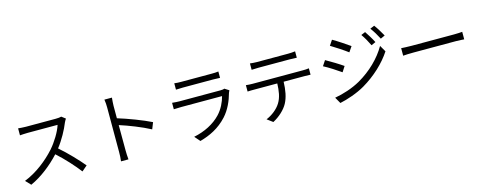

<svg xmlns="http://www.w3.org/2000/svg" viewBox="-31 -1581 6062 2415"><g transform="rotate(-15 3000.0 -373.0)"><path d="M800 -669 749 -708C733 -703 707 -700 674 -700H288C258 -700 201 -704 187 -706V-615C198 -616 253 -620 288 -620H678C653 -537 580 -419 512 -342C409 -227 261 -108 100 -45L164 22C312 -45 447 -155 554 -270C656 -179 762 -61 829 27L899 -33C834 -112 712 -242 607 -332C678 -422 741 -539 775 -625C781 -639 794 -661 800 -669Z M1337 -88C1337 -51 1335 -2 1330 30H1427C1423 -3 1421 -57 1421 -88C1421 -117 1421 -268 1420 -418C1531 -383 1704 -316 1813 -257L1847 -342C1742 -395 1552 -467 1420 -507C1420 -570 1420 -628 1420 -670C1420 -700 1424 -743 1427 -774H1329C1335 -743 1337 -698 1337 -670Z M2231 -745V-662C2258 -664 2290 -665 2321 -665H2713C2747 -665 2781 -664 2805 -662V-745C2781 -741 2746 -740 2714 -740H2321C2289 -740 2257 -741 2231 -745ZM2878 -481 2821 -517C2810 -511 2789 -509 2766 -509H2239C2212 -509 2178 -511 2141 -515V-431C2177 -433 2215 -434 2239 -434H2770C2752 -362 2712 -277 2651 -213C2566 -123 2441 -59 2299 -30L2361 41C2489 6 2614 -53 2719 -168C2793 -249 2838 -353 2865 -452C2867 -459 2873 -472 2878 -481Z M3215 -740V-657C3240 -659 3273 -660 3306 -660H3710C3739 -660 3774 -659 3803 -657V-740C3774 -736 3738 -734 3710 -734H3305C3273 -734 3243 -737 3215 -740ZM3095 -489V-406C3123 -408 3152 -408 3182 -408H3482C3479 -314 3468 -230 3424 -160C3385 -97 3313 -39 3235 -7L3309 48C3394 4 3470 -68 3506 -135C3546 -209 3562 -300 3565 -408H3837C3861 -408 3893 -407 3915 -406V-489C3891 -485 3858 -484 3837 -484H3182C3151 -484 3123 -486 3095 -489Z M4716 -746 4661 -723C4694 -677 4727 -617 4752 -565L4809 -591C4786 -638 4741 -710 4716 -746ZM4847 -794 4791 -770C4825 -725 4859 -668 4886 -615L4943 -641C4918 -687 4874 -759 4847 -794ZM4289 -761 4244 -694C4302 -660 4411 -588 4459 -551L4506 -620C4463 -651 4348 -728 4289 -761ZM4139 -46 4185 35C4278 16 4416 -30 4516 -89C4676 -183 4814 -312 4901 -446L4853 -529C4772 -388 4640 -257 4474 -162C4373 -105 4248 -65 4139 -46ZM4138 -536 4093 -468C4154 -437 4262 -367 4312 -331L4357 -401C4314 -432 4197 -504 4138 -536Z M5102 -433V-335C5133 -338 5186 -340 5241 -340H5790C5835 -340 5877 -336 5897 -335V-433C5875 -431 5839 -428 5789 -428H5241C5185 -428 5132 -431 5102 -433Z"/></g></svg>

Font: Source Han Sans TC
Style: Regular
Weight: 400
Designer: Ryoko NISHIZUKA 西塚涼子 (kana, bopomofo & ideographs); Paul D. Hunt (Latin, Greek & Cyrillic); Sandoll Communications 산돌커뮤니
Foundry: Adobe
Version: Version 2.002;hotconv 1.0.116;makeotfexe 2.5.65601